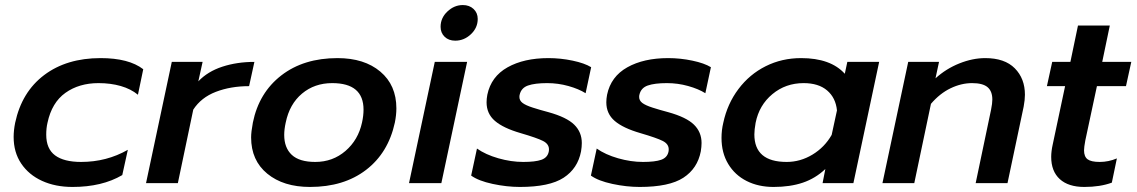

<svg xmlns="http://www.w3.org/2000/svg" viewBox="-20 -725 4501 760"><path d="M34 -183Q34 -209 40 -239Q66 -361 155 -428Q244 -495 378 -495Q490 -495 547 -451L526 -350Q498 -373 458 -384.5Q418 -396 370 -396Q293 -396 239 -357.5Q185 -319 168 -239Q163 -218 163 -192Q163 -136 198 -110Q233 -84 301 -84Q402 -84 486 -132L464 -32Q384 15 267 15Q199 15 146.5 -9Q94 -33 64 -77.5Q34 -122 34 -183Z M660 -480H782L765 -403Q802 -442 860 -461Q918 -480 987 -480L966 -384Q893 -384 834.5 -361.5Q776 -339 745 -291L684 0H558Z M974 -181Q974 -203 981 -240Q1005 -358 1093.5 -426.5Q1182 -495 1316 -495Q1422 -495 1485.5 -441.5Q1549 -388 1549 -296Q1549 -270 1543 -240Q1517 -120 1429 -52.5Q1341 15 1207 15Q1102 15 1038 -37.5Q974 -90 974 -181ZM1413 -240Q1419 -267 1419 -291Q1419 -396 1295 -396Q1225 -396 1175.5 -354.5Q1126 -313 1111 -240Q1105 -213 1105 -191Q1105 -140 1135 -112Q1165 -84 1228 -84Q1297 -84 1347.5 -127.5Q1398 -171 1413 -240Z M1724 -619Q1724 -654 1751 -679.5Q1778 -705 1812 -705Q1838 -705 1854.5 -689.5Q1871 -674 1871 -650Q1871 -615 1844 -589.5Q1817 -564 1782 -564Q1756 -564 1740 -579.5Q1724 -595 1724 -619ZM1701 -480H1829L1727 0H1599Z M1845 -30 1868 -137Q1902 -113 1952.5 -98.5Q2003 -84 2051 -84Q2099 -84 2123 -92.5Q2147 -101 2152 -124Q2153 -128 2153 -134Q2153 -155 2129.5 -167Q2106 -179 2041 -198Q1972 -218 1939 -246.5Q1906 -275 1906 -320Q1906 -334 1909 -350Q1924 -422 1989 -458.5Q2054 -495 2151 -495Q2199 -495 2246.5 -485Q2294 -475 2320 -459L2298 -356Q2271 -373 2230 -384.5Q2189 -396 2146 -396Q2097 -396 2070 -386.5Q2043 -377 2037 -350Q2036 -347 2036 -341Q2036 -327 2048.5 -317.5Q2061 -308 2089 -299Q2117 -290 2151 -281Q2223 -261 2253 -231.5Q2283 -202 2283 -159Q2283 -144 2280 -126Q2267 -58 2211 -21.5Q2155 15 2038 15Q1986 15 1930 3Q1874 -9 1845 -30Z M2319 -30 2342 -137Q2376 -113 2426.5 -98.5Q2477 -84 2525 -84Q2573 -84 2597 -92.5Q2621 -101 2626 -124Q2627 -128 2627 -134Q2627 -155 2603.5 -167Q2580 -179 2515 -198Q2446 -218 2413 -246.5Q2380 -275 2380 -320Q2380 -334 2383 -350Q2398 -422 2463 -458.5Q2528 -495 2625 -495Q2673 -495 2720.5 -485Q2768 -475 2794 -459L2772 -356Q2745 -373 2704 -384.5Q2663 -396 2620 -396Q2571 -396 2544 -386.5Q2517 -377 2511 -350Q2510 -347 2510 -341Q2510 -327 2522.5 -317.5Q2535 -308 2563 -299Q2591 -290 2625 -281Q2697 -261 2727 -231.5Q2757 -202 2757 -159Q2757 -144 2754 -126Q2741 -58 2685 -21.5Q2629 15 2512 15Q2460 15 2404 3Q2348 -9 2319 -30Z M2836 -179Q2836 -210 2843 -239Q2859 -314 2903 -372.5Q2947 -431 3011 -463Q3075 -495 3151 -495Q3268 -495 3324 -433L3334 -480H3460L3358 0H3236L3247 -56Q3208 -19 3158 -2Q3108 15 3042 15Q2982 15 2935.5 -8.5Q2889 -32 2862.5 -76Q2836 -120 2836 -179ZM3272 -191 3293 -288Q3288 -338 3254 -367Q3220 -396 3161 -396Q3090 -396 3037.5 -352.5Q2985 -309 2971 -239Q2966 -211 2966 -193Q2966 -84 3094 -84Q3148 -84 3196 -113Q3244 -142 3272 -191Z M3575 -480H3697L3683 -415Q3725 -453 3777.5 -474Q3830 -495 3880 -495Q3957 -495 3997 -454.5Q4037 -414 4037 -350Q4037 -330 4032 -303L3968 0H3842L3903 -291Q3908 -316 3908 -331Q3908 -364 3889 -380Q3870 -396 3828 -396Q3785 -396 3742.5 -375.5Q3700 -355 3665 -314L3599 0H3473Z M4141 -104Q4141 -126 4147 -153L4196 -384H4124L4145 -480H4217L4247 -624H4373L4343 -480H4458L4437 -384H4322L4276 -169Q4271 -142 4271 -130Q4271 -105 4285 -94.5Q4299 -84 4333 -84Q4368 -84 4401 -98L4381 -2Q4335 15 4272 15Q4209 15 4175 -16Q4141 -47 4141 -104Z"/></svg>

Font: Prompt Medium
Style: Italic
Weight: 500
Italic angle: -12°
Designer: Katatrad Team
Foundry: CadsonDemak
Version: Version 1.001